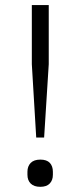

<svg xmlns="http://www.w3.org/2000/svg" viewBox="-20 -718 313 748"><path d="M121.1 -182.1 104 -467.8V-698.2H169.9V-467.8L151.9 -182.1ZM137.2 9.8Q112.3 9.8 99.6 -2.9Q86.9 -15.6 86.9 -37.1V-48.8Q86.9 -70.3 99.6 -83.3Q112.3 -96.2 137.2 -96.2Q162.1 -96.2 174.1 -83.5Q186 -70.8 186 -48.8V-37.1Q186 -15.6 173.6 -2.9Q161.1 9.8 137.2 9.8Z"/></svg>

Font: Anuphan Light
Style: Regular
Weight: 300
Designer: Mike Abbink, Paul van der Laan, Pieter van Rosmalen, Mint Tantisuwanna
Foundry: Bold Monday; Cadson Demak
Version: Version 3.002;hotconv 1.0.109;makeotfexe 2.5.65596